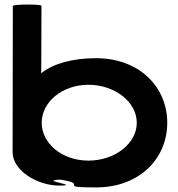

<svg xmlns="http://www.w3.org/2000/svg" viewBox="-20 -810 777 838"><path d="M35 -146C35 -66 142 0 239 0C340 0 141 -23 243 -26C375 -6 220 8 399 8C589 8 710 -118 710 -274C710 -430 589 -556 399 -556C296 -556 211 -532 160 -490L161 -785C161 -792 36 -792 36 -784ZM162 -274C162 -366 253 -440 366 -440C480 -440 577 -366 577 -274C577 -184 482 -109 366 -109C251 -109 162 -184 162 -274Z"/></svg>

Font: Ampere
Style: Ext
Weight: 400
Version: Version 1